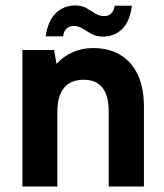

<svg xmlns="http://www.w3.org/2000/svg" viewBox="-20 -683 601 703"><path d="M147 -550Q156 -608 185 -635.5Q214 -663 255 -663Q280 -663 297 -653Q314 -643 329 -633.5Q344 -624 362 -624Q376 -624 386.5 -633Q397 -642 400 -662H463Q455 -603 426.5 -576Q398 -549 356 -549Q332 -549 314.5 -559Q297 -569 282 -578.5Q267 -588 250 -588Q235 -588 224.5 -579Q214 -570 211 -550ZM62 -500H178L187 -449Q211 -476 245.5 -491.5Q280 -507 320 -507Q379 -507 420.5 -482Q462 -457 484.5 -409.5Q507 -362 507 -292V0H378V-275Q378 -333 355 -362Q332 -391 286 -391Q239 -391 214.5 -361.5Q190 -332 190 -274V0H62Z"/></svg>

Font: Albert Sans
Style: Bold
Weight: 700
Designer: Andreas Rasmussen
Foundry: a.Foundry
Version: Version 1.025